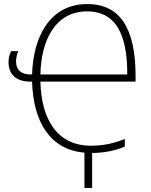

<svg xmlns="http://www.w3.org/2000/svg" viewBox="-20 -744 743 946"><path d="M410 -724C233 -724 144 -574 138 -377H131C84 -377 59 -400 59 -440C59 -459 64 -478 70 -492H35C27 -478 22 -458 22 -438C22 -377 60 -342 128 -342H138C144 -141 228 -6 396 8V182H434V10C493 9 547 -1 595 -22V-59C549 -41 496 -26 429 -26C266 -26 184 -149 179 -342H648V-369C648 -610 568 -724 410 -724ZM410 -688C543 -688 608 -586 607 -377H179C183 -552 256 -688 410 -688Z"/></svg>

Font: Noto Sans SemiCondensed ExtraLight
Style: Regular
Weight: 200
Width: 4
Designer: Monotype Design Team
Foundry: Monotype Imaging Inc.
Version: Version 2.013